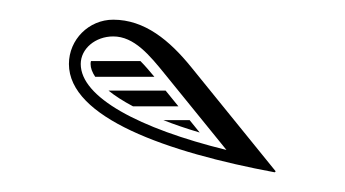

<svg xmlns="http://www.w3.org/2000/svg" viewBox="-20 -620 350 195"><path d="M76.7 -542H136.8C131.8 -548 127.1 -553.5 122.6 -558H72.4C72.1 -557 72 -556 72 -555C72 -551 73.6 -546.6 76.7 -542ZM90.2 -528C96.7 -522.7 105.1 -517.3 115.1 -512H161.2C156.9 -517.3 152.5 -522.7 148.2 -528ZM145.9 -498C157 -493.6 169.3 -489.4 182.8 -485.4C179.4 -489.6 176 -493.8 172.6 -498ZM259 -445 260 -446 174.3 -551.7C152.2 -579 126.9 -600 95 -600C70.2 -600 50 -579.8 50 -555C50 -500.5 149.1 -465.5 259 -445ZM210 -467.7C121 -489.6 62 -521.3 62 -555C62 -570.5 76.8 -583 95 -583C116.3 -583 131.9 -564 148 -544.1Z"/></svg>

Font: SortefaxS02
Style: Medium
Weight: 500
Designer: gluk
Foundry: gluk
Version: Version 0.261